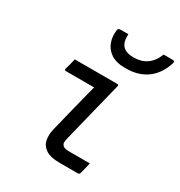

<svg xmlns="http://www.w3.org/2000/svg" viewBox="-186 -925 983 1051"><g transform="rotate(30 305.5 -399.0)"><path d="M134 -532H402Q413 -532 410 -521Q386 -425 362.5 -330.5Q339 -236 315 -138Q310 -119 310.5 -109Q311 -99 318 -91Q328 -80 361 -80H490Q486 -63 482 -46Q478 -29 473 -11Q471 0 459 0H346Q287 0 257.5 -19.5Q228 -39 221.5 -71Q215 -103 224 -141Q244 -222 263 -298Q282 -374 302 -452H125Q113 -452 116 -463Q121 -480 125.5 -497.5Q130 -515 134 -532ZM407 -702Q455 -702 489 -725.5Q523 -749 542 -798H599Q607 -798 610 -794Q613 -790 608 -776Q583 -703 530 -666Q477 -629 403 -629H391Q340 -629 307.5 -650Q275 -671 261.5 -705Q248 -739 252 -778Q253 -791 257 -794.5Q261 -798 271 -798H319Q316 -748 337.5 -725Q359 -702 407 -702Z"/></g></svg>

Font: Recursive Mn Lnr St
Style: Italic
Weight: 400
Italic angle: -15°
Monospace: yes
Version: Version 1.079;hotconv 1.0.112;makeotfexe 2.5.65598; ttfautoh